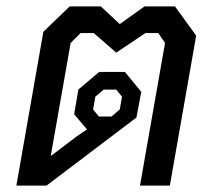

<svg xmlns="http://www.w3.org/2000/svg" viewBox="-20 -578 668 598"><path d="M591 -467 509 0H416L494 -444L473 -475H433L342 -414L272 -475H231L200 -444L138 -92L220 -154L251 -175L211 -222L224 -299L289 -354H369L420 -292L405 -212L125 0H31L115 -479L197 -558H294L353 -503L430 -558H525ZM270 -237 288 -215H327L353 -237L360 -277L342 -299H303L277 -277Z"/></svg>

Font: Chakra Petch Medium
Style: Italic
Weight: 500
Italic angle: -10°
Designer: Katatrad Aksorn Co.,Ltd.
Foundry: Cadson Demak Co.,Ltd.
Version: Version 1.000; ttfautohint (v1.6)